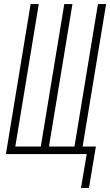

<svg xmlns="http://www.w3.org/2000/svg" viewBox="-20 -755 540 941"><path d="M377 166 405 0H9L130 -735H170L55 -37H180L295 -735H335L220 -37H345L460 -735H500L385 -37H450L416 166Z"/></svg>

Font: Iosevka Term Curly Extralight
Style: Italic
Weight: 200
Italic angle: -9°
Designer: Belleve Invis
Foundry: Belleve Invis
Version: Version 32.3.0